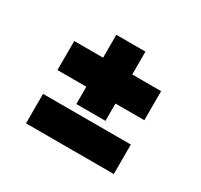

<svg xmlns="http://www.w3.org/2000/svg" viewBox="-112 -718 824 788"><g transform="rotate(30 300.0 -324.0)"><path d="M91.8 -74.2V-213.9H507.8V-74.2ZM94.2 -328.1V-465.8H231V-574.2H369.1V-465.8H505.9V-328.1H369.1V-246.1H231V-328.1Z"/></g></svg>

Font: Apfel Grotezk
Style: Bold
Weight: 700
Designer: Luigi Gorlero
Foundry: Collletttivo
Version: Version 2.000;FEAKit 1.0